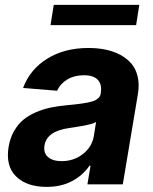

<svg xmlns="http://www.w3.org/2000/svg" viewBox="-20 -747 620 778"><path d="M169 10.3Q88.4 10.3 45.3 -32Q2.1 -74.2 14.9 -152.3Q21 -187.9 36.8 -215.6Q52.6 -243.3 74 -261.2Q95.5 -279.1 124.6 -291.7Q153.8 -304.3 183.2 -310.7Q212.7 -317.1 247.9 -320.3Q269.5 -322.4 281.4 -323.7Q293.3 -324.9 309.1 -327.1Q324.9 -329.2 332.9 -331Q340.9 -332.7 351.2 -335.4Q361.5 -338.1 366.7 -341.1Q371.8 -344.1 377.1 -348.4Q382.5 -352.6 384.9 -357.8Q387.4 -362.9 388.5 -369.3V-371.4Q393.8 -405.2 376.2 -423.7Q358.7 -442.1 320.3 -442.1Q281.2 -442.1 252.7 -424.9Q224.1 -407.7 211.3 -379.3L73.5 -390.6Q101.6 -465.9 171.3 -509.2Q241.1 -552.6 338.4 -552.6Q375.4 -552.6 407.7 -546Q440 -539.4 467.2 -524.9Q494.3 -510.3 512.4 -489.2Q530.5 -468 537.8 -437Q545.1 -405.9 539.1 -367.9L477.6 0H334.2L346.9 -75.6H342.7Q315.3 -35.9 271.3 -12.8Q227.3 10.3 169 10.3ZM544.4 -727.3 531.6 -645.2H184.7L197.8 -727.3ZM229.8 -94.1Q279.1 -94.1 315.9 -122.9Q352.6 -151.6 360.1 -195L369.3 -252.8Q363.6 -249.3 354.8 -246.3Q345.9 -243.3 331.3 -240.4Q316.8 -237.6 308.9 -236Q301.1 -234.4 282.1 -231.5Q263.1 -228.7 261 -228.3Q169.4 -215.9 160.2 -157.3Q155.5 -127.1 174.5 -110.6Q193.5 -94.1 229.8 -94.1Z"/></svg>

Font: Karasuma Gothic
Style: Bold Italic
Weight: 700
Italic angle: 9.39998°
Designer: Rasmus Andersson / Ryoko Nishizuka
Foundry: Genbu
Version: Version 1.00